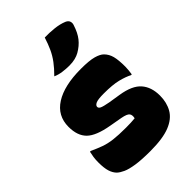

<svg xmlns="http://www.w3.org/2000/svg" viewBox="-244 -922 1039 1039"><g transform="rotate(-45 275.0 -402.5)"><path d="M269 -166Q310 -166 338 -169Q343 -190 334.5 -202Q326 -214 289 -221L216 -234Q124 -250 88 -285.5Q52 -321 52 -389Q52 -474 123 -519Q194 -564 321 -564Q385 -564 417.5 -555Q450 -546 465 -531Q485 -511 492.5 -482Q500 -453 500 -402Q500 -389 498.5 -375.5Q497 -362 495 -348H489Q462 -362 422 -372Q382 -382 315 -382Q269 -382 253.5 -374.5Q238 -367 238 -356Q238 -346 251 -340Q264 -334 302 -327L371 -316Q453 -303 487.5 -263.5Q522 -224 522 -159Q522 -106 499 -66Q476 -26 422 -4.5Q368 17 273 17Q205 17 163 10.5Q121 4 98 -6.5Q75 -17 62 -29Q46 -45 38 -70.5Q30 -96 30 -138Q30 -161 32.5 -178Q35 -195 39 -212H45Q80 -196 109 -185.5Q138 -175 175 -170.5Q212 -166 269 -166ZM303 -822Q338 -823 375.5 -819Q413 -815 442 -803Q458 -796 462 -783.5Q466 -771 461 -758Q447 -714 425 -686Q403 -658 368 -638Q354 -630 334.5 -625Q315 -620 289 -620Q267 -620 240 -623.5Q213 -627 191 -637Q222 -668 242.5 -695.5Q263 -723 277 -753.5Q291 -784 303 -822Z"/></g></svg>

Font: Recursive Sn Csl St Blk
Style: Regular
Weight: 900
Version: Version 1.079;hotconv 1.0.112;makeotfexe 2.5.65598; ttfautoh